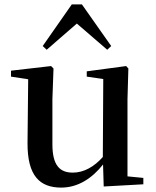

<svg xmlns="http://www.w3.org/2000/svg" viewBox="-20 -836 707 872"><path d="M451 11 631 1V-28L559 -35V-385L563 -525L553 -536L374 -512V-488L449 -477L447 -123C408 -79 361 -52 311 -52C252 -52 218 -84 218 -181V-385L223 -525L212 -536L30 -515V-488L108 -476L105 -187C104 -37 161 16 258 16C335 16 399 -27 448 -89ZM467 -610 485 -627 352 -816H306L174 -627L192 -610L329 -729Z"/></svg>

Font: Noto Serif CJK JP SemiBold
Style: Regular
Weight: 600
Designer: Ryoko NISHIZUKA 西塚涼子 (kana & ideographs); Frank Grießhammer (Latin, Greek & Cyrillic); Wenlong ZHANG 张文龙 (bopomofo); San
Foundry: Adobe
Version: Version 2.001;hotconv 1.1.0;makeotfexe 2.6.0